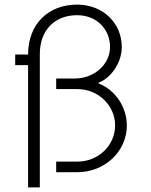

<svg xmlns="http://www.w3.org/2000/svg" viewBox="-20 -748 654 834"><path d="M409 -385 407 -388C464 -410 509 -477 509 -544C509 -646 429 -728 315 -728C189 -728 102 -643 102 -511H46V-465H102V66H153V-514C153 -614 215 -682 315 -682C401 -682 458 -620 458 -544C458 -468 389 -407 305 -407H224V-361H316C407 -361 480 -290 480 -203C480 -116 407 -46 316 -46H224V0H316C435 0 531 -90 531 -203C531 -283 480 -358 409 -385Z"/></svg>

Font: Chivo Light
Style: Regular
Weight: 300
Designer: Hector Gatti
Foundry: Omnibus-Type
Version: Version 1.003;PS 001.003;hotconv 1.0.70;makeotf.lib2.5.58329